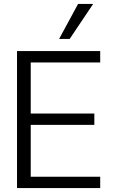

<svg xmlns="http://www.w3.org/2000/svg" viewBox="-20 -961 579 981"><path d="M67 0V-700H492V-642H137V-381H462V-323H137V-58H492V0ZM282 -762 379 -941H456L336 -762Z"/></svg>

Font: Host Grotesk Light
Style: Regular
Weight: 300
Designer: Doukan Karapınar
Foundry: Element Type
Version: Version 1.003